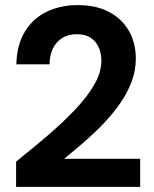

<svg xmlns="http://www.w3.org/2000/svg" viewBox="-20 -732 603 752"><path d="M43 0V-99Q107 -150 166.5 -201Q226 -252 274 -302.5Q322 -353 349.5 -401Q377 -449 377 -494Q377 -522 367 -545.5Q357 -569 336 -583.5Q315 -598 280 -598Q246 -598 222 -582Q198 -566 186 -539.5Q174 -513 174 -480H44Q46 -557 78 -609Q110 -661 164 -686.5Q218 -712 284 -712Q358 -712 408.5 -684.5Q459 -657 485.5 -610Q512 -563 512 -502Q512 -456 495.5 -412Q479 -368 450 -326.5Q421 -285 384.5 -247Q348 -209 308 -174.5Q268 -140 231 -110H529V0Z"/></svg>

Font: DM Sans 28pt
Style: Bold
Weight: 700
Version: Version 4.004;gftools[0.9.30]